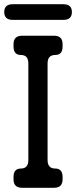

<svg xmlns="http://www.w3.org/2000/svg" viewBox="-44 -879 360 908"><path d="M60 9H212Q252 9 252 -31V-42Q252 -82 217 -82Q181 -82 181 -122V-579Q181 -619 217 -619Q252 -619 252 -659V-670Q252 -710 212 -710H60Q20 -710 20 -670V-659Q20 -619 55 -619Q90 -619 90 -579V-122Q90 -82 55 -82Q20 -82 20 -42V-31Q20 9 60 9ZM-24 -822Q-24 -785 16 -785H256Q296 -785 296 -822Q296 -859 256 -859H16Q-24 -859 -24 -822Z"/></svg>

Font: WD-XL Lubrifont TC
Style: Regular
Weight: 400
Designer: [WD-XL Lubrifont] Copyright 2020-2022 (c) NightFurySL2001, Skr-ZERO; [ZCOOL QingKe HuangYou] Copyright 2018-2022 (c) The
Version: Version 2.001;hotconv 1.1.1;makeotfexe 2.6.0